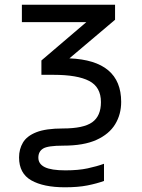

<svg xmlns="http://www.w3.org/2000/svg" viewBox="-20 -556 603 816"><path d="M256 240Q165 240 113 210.5Q61 181 61 113Q61 78 77.5 50Q94 22 134.5 6Q175 -10 247 -10Q335 -10 372 -36.5Q409 -63 409 -122Q409 -186 359 -212Q309 -238 208 -238H156V-299L347 -462H73V-536H469V-472L275 -308Q495 -299 495 -123Q495 -70 469.5 -28Q444 14 390 38.5Q336 63 249 63Q183 63 163 75.5Q143 88 143 114Q143 141 170.5 154.5Q198 168 258 168Q313 168 352.5 159.5Q392 151 422 140V213Q392 224 352 232Q312 240 256 240Z"/></svg>

Font: Noto Sans Mono SemiCondensed
Style: Regular
Weight: 400
Width: 4
Designer: Monotype Design Team
Foundry: Monotype Imaging Inc.
Version: Version 2.014